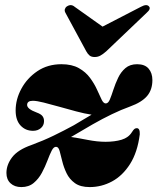

<svg xmlns="http://www.w3.org/2000/svg" viewBox="-20 -729 624 761"><path d="M534 -196.5Q525 -125.5 495.5 -79Q466 -32.5 424.2 -10Q382.5 12.5 335.5 12.5Q298.5 12.5 276.8 -3.2Q255 -19 243.8 -42.5Q232.5 -66 226.8 -89.8Q221 -113.5 216.5 -130Q212 -146.5 203 -147Q193 -148 185 -132.2Q177 -116.5 168 -92.5Q159 -68.5 146 -44.2Q133 -20 113.5 -3.8Q94 12.5 64.5 12.5Q38 12.5 21.8 -2.5Q5.5 -17.5 5.5 -43.5Q5.5 -76 28.2 -105.8Q51 -135.5 104 -154Q151.5 -171.5 192.8 -191.5Q234 -211.5 272.5 -232.5Q293 -245 311 -255.5Q329 -266 343 -274.5Q315.5 -278.5 282 -287.5Q248.5 -296.5 214.8 -306Q181 -315.5 153.2 -322.5Q125.5 -329.5 110 -329.5Q87.5 -329.5 87.5 -313Q87.5 -297 125.5 -283Q142 -277 148.2 -269Q154.5 -261 154.5 -249Q154.5 -232 142 -221.2Q129.5 -210.5 111 -210.5Q81 -210.5 61.5 -231.5Q42 -252.5 42 -291Q42 -335.5 64.8 -377.5Q87.5 -419.5 128.2 -447Q169 -474.5 223.5 -474.5Q265 -474.5 292.5 -459Q320 -443.5 337 -420.2Q354 -397 364.5 -373.8Q375 -350.5 382.5 -334.8Q390 -319 399 -319Q409 -319 415.5 -334.8Q422 -350.5 429.5 -373.8Q437 -397 448 -420.2Q459 -443.5 477 -459Q495 -474.5 523.5 -474.5Q554 -474.5 569 -457Q584 -439.5 584 -411.5Q584 -373 562.8 -348.2Q541.5 -323.5 496 -307Q460 -294 423.2 -276.2Q386.5 -258.5 347 -236Q320.5 -220.5 298.8 -207.8Q277 -195 261.5 -186Q289.5 -182 327.5 -174.5Q365.5 -167 398.5 -167Q434.5 -167 462 -175.2Q489.5 -183.5 503 -205.5Q509 -215 513 -218Q517 -221 522.5 -221Q535 -220.5 534 -196.5ZM401 -525.5Q388.5 -514.5 378.2 -508.8Q368 -503 355 -503Q342.5 -503 335.2 -508.8Q328 -514.5 322 -525.5L239.5 -678Q235 -686 237.2 -693Q239.5 -700 245 -703.5Q261.5 -714.5 276 -702L386.5 -623.5L538.5 -702Q561.5 -714.5 570.5 -703.5Q579.5 -694 561 -678Z"/></svg>

Font: Fraunces 72pt Black
Style: Italic
Weight: 900
Italic angle: -16°
Version: Version 1.000;[b76b70a41]